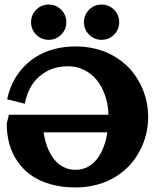

<svg xmlns="http://www.w3.org/2000/svg" viewBox="-20 -821 686 851"><path d="M140.5 -778Q163.3 -800.8 195.8 -800.8Q228.3 -800.8 251.1 -778Q273.9 -755.1 273.9 -722.7Q273.9 -690.2 251.1 -667.4Q228.3 -644.5 195.8 -644.5Q163.3 -644.5 140.5 -667.4Q117.7 -690.2 117.7 -722.7Q117.7 -755.1 140.5 -778ZM374.9 -778Q397.7 -800.8 430.2 -800.8Q462.6 -800.8 485.5 -778Q508.3 -755.1 508.3 -722.7Q508.3 -690.2 485.5 -667.4Q462.6 -644.5 430.2 -644.5Q397.7 -644.5 374.9 -667.4Q352.1 -690.2 352.1 -722.7Q352.1 -755.1 374.9 -778ZM460.7 -312.5Q459.5 -358.4 445.7 -398.2Q431.9 -438 408.7 -466.4Q385.5 -494.9 352.7 -511.1Q319.8 -527.3 281.7 -527.3Q207.5 -527.3 156.1 -483.6Q104.7 -439.9 89.8 -361.3L11.7 -380.9Q19.8 -419.7 36.4 -454.1Q53 -488.5 79.5 -518.2Q106 -547.9 139.9 -569.3Q173.8 -590.8 218.6 -603Q263.4 -615.2 314.5 -615.2Q358.2 -615.2 397.8 -606.1Q437.5 -596.9 469.6 -580.6Q501.7 -564.2 528.8 -541.5Q555.9 -518.8 575.7 -491.3Q595.5 -463.9 609.3 -433Q623 -402.1 629.9 -369.3Q636.7 -336.4 636.7 -302.7Q636.7 -269 629.9 -236.2Q623 -203.4 609.3 -172.5Q595.5 -141.6 575.7 -114.1Q555.9 -86.7 528.8 -64Q501.7 -41.3 469.6 -24.9Q437.5 -8.5 397.8 0.6Q358.2 9.8 314.5 9.8Q253.4 9.8 202.9 -4.8Q152.3 -19.3 116.9 -44.9Q81.5 -70.6 57.1 -106.3Q32.7 -142.1 21.2 -184Q9.8 -225.8 9.8 -273.4L19.5 -312.5ZM455.8 -234.4H173.1Q178.7 -198 190.3 -168Q201.9 -137.9 219.4 -115.5Q236.8 -93 261.1 -80.7Q285.4 -68.4 314.5 -68.4Q343.5 -68.4 367.8 -80.7Q392.1 -93 409.5 -115.5Q427 -137.9 438.6 -168Q450.2 -198 455.8 -234.4Z"/></svg>

Font: Orelega One
Style: Regular
Weight: 400
Version: Version 1.1 ; ttfautohint (v1.8.3)